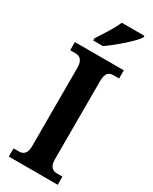

<svg xmlns="http://www.w3.org/2000/svg" viewBox="-236 -984 825 1037"><g transform="rotate(30 176.0 -465.5)"><path d="M105 -784V-771H166C223 -810 310 -886 332 -921V-931H191C173 -886 132 -827 105 -784ZM24 0H329V-51H294C268 -51 247 -66 247 -111V-600C247 -650 266 -663 294 -663H329V-714H24V-663H58C82 -663 105 -650 105 -601V-110C105 -64 82 -51 58 -51H24Z"/></g></svg>

Font: Noto Serif Myanmar Condensed
Style: Bold
Weight: 700
Width: 3
Designer: Ben Mitchell and the Monotype Design Team
Foundry: Monotype Imaging Inc.
Version: Version 2.106